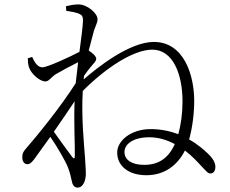

<svg xmlns="http://www.w3.org/2000/svg" viewBox="-20 -802 1040 870"><path d="M233 -466C260 -482 298 -502 334 -520L323 -425C255 -317 140 -177 102 -134C83 -113 81 -104 81 -88C81 -71 90 -58 104 -58C117 -58 125 -68 136 -82L208 -182C240 -136 279 -68 288 -43C296 -22 300 -7 305 17C309 39 318 48 332 48C358 48 369 13 369 -15C369 -36 366 -69 365 -91C361 -146 348 -270 355 -390C465 -500 588 -577 670 -577C764 -577 807 -466 807 -342C807 -290 800 -237 788 -194C753 -207 711 -217 663 -217C573 -217 511 -164 511 -111C511 -48 565 -8 643 -8C728 -8 786 -56 818 -120C851 -95 876 -67 891 -51C913 -28 922 -15 934 -16C948 -16 956 -29 956 -46C956 -65 944 -86 921 -107C905 -122 877 -148 837 -170C852 -224 860 -288 860 -345C860 -459 815 -612 677 -612C569 -612 425 -500 359 -442L361 -459C372 -475 383 -489 393 -501C405 -516 416 -524 416 -536C416 -547 398 -563 382 -573L401 -645C411 -687 422 -695 422 -715C422 -742 375 -782 336 -782C316 -782 296 -778 279 -774L280 -753C302 -750 320 -746 333 -742C350 -735 356 -731 356 -708C355 -679 348 -629 340 -567C304 -548 196 -497 172 -497C154 -497 139 -513 126 -544L106 -538C106 -525 107 -512 111 -498C121 -467 160 -433 186 -433C202 -433 212 -453 233 -466ZM772 -149C743 -85 699 -55 633 -55C575 -55 544 -79 544 -113C544 -151 587 -180 656 -180C700 -180 739 -167 772 -149ZM318 -343C314 -248 320 -148 319 -96C319 -82 315 -81 307 -91C292 -110 255 -162 224 -205C257 -252 290 -301 318 -343Z"/></svg>

Font: Noto Serif KR Light
Style: Regular
Weight: 300
Designer: Ryoko NISHIZUKA 西塚涼子 (kana & ideographs); Frank Grießhammer (Latin, Greek & Cyrillic); Wenlong ZHANG 张文龙 (bopomofo); San
Foundry: Adobe
Version: Version 2.001;hotconv 1.1.0;makeotfexe 2.6.0